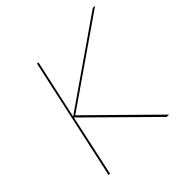

<svg xmlns="http://www.w3.org/2000/svg" viewBox="-167 -818 977 977"><g transform="rotate(-45 322.0 -329.0)"><path d="M178 -335 518 0H501L165 -332L93 0H83L226 -658H236L166 -338L627 -658H644Z"/></g></svg>

Font: Ysabeau Infant Hairline
Style: Italic
Weight: 100
Italic angle: -12°
Designer: Christian Thalmann (Catharsis Fonts)
Version: Version 0.003